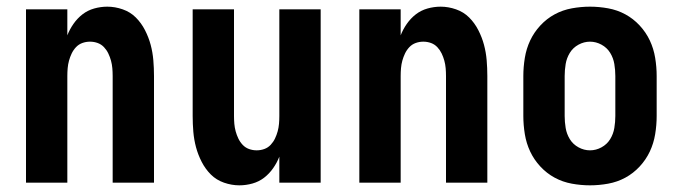

<svg xmlns="http://www.w3.org/2000/svg" viewBox="-20 -548 2040 576"><path d="M58 0V-520H182V-442Q189 -460 200.5 -476.5Q212 -493 227.5 -505Q243 -517 262.5 -522.5Q282 -528 302 -528Q325 -528 348 -520Q371 -512 387.5 -495.5Q404 -479 415 -457.5Q426 -436 432 -413.5Q438 -391 440 -367.5Q442 -344 442 -320V0H318V-320Q318 -332 317 -343.5Q316 -355 313 -366Q310 -377 305 -387.5Q300 -398 292 -406.5Q284 -415 273 -419Q262 -423 250 -423Q238 -423 227 -419Q216 -415 208 -406.5Q200 -398 195 -387.5Q190 -377 187 -366Q184 -355 183 -343.5Q182 -332 182 -320V0Z M698 8Q675 8 652 0Q629 -8 612.5 -24.5Q596 -41 585 -62.5Q574 -84 568 -106.5Q562 -129 560 -152.5Q558 -176 558 -200V-520H682V-200Q682 -188 683 -176.5Q684 -165 687 -154Q690 -143 695 -132.5Q700 -122 708 -113.5Q716 -105 727 -101Q738 -97 750 -97Q762 -97 773 -101Q784 -105 792 -113.5Q800 -122 805 -132.5Q810 -143 813 -154Q816 -165 817 -176.5Q818 -188 818 -200V-520H942V0H818V-78Q811 -60 799.5 -43.5Q788 -27 772.5 -15Q757 -3 737.5 2.5Q718 8 698 8Z M1058 0V-520H1182V-442Q1189 -460 1200.5 -476.5Q1212 -493 1227.5 -505Q1243 -517 1262.5 -522.5Q1282 -528 1302 -528Q1325 -528 1348 -520Q1371 -512 1387.5 -495.5Q1404 -479 1415 -457.5Q1426 -436 1432 -413.5Q1438 -391 1440 -367.5Q1442 -344 1442 -320V0H1318V-320Q1318 -332 1317 -343.5Q1316 -355 1313 -366Q1310 -377 1305 -387.5Q1300 -398 1292 -406.5Q1284 -415 1273 -419Q1262 -423 1250 -423Q1238 -423 1227 -419Q1216 -415 1208 -406.5Q1200 -398 1195 -387.5Q1190 -377 1187 -366Q1184 -355 1183 -343.5Q1182 -332 1182 -320V0Z M1750 8Q1723 8 1695.5 3Q1668 -2 1644 -15Q1620 -28 1601 -48.5Q1582 -69 1570.5 -93.5Q1559 -118 1554.5 -145.5Q1550 -173 1550 -200V-320Q1550 -347 1554.5 -374.5Q1559 -402 1570.5 -426.5Q1582 -451 1601 -471.5Q1620 -492 1644 -505Q1668 -518 1695.5 -523Q1723 -528 1750 -528Q1777 -528 1804.5 -523Q1832 -518 1856 -505Q1880 -492 1899 -471.5Q1918 -451 1929.5 -426.5Q1941 -402 1945.5 -374.5Q1950 -347 1950 -320V-200Q1950 -173 1945.5 -145.5Q1941 -118 1929.5 -93.5Q1918 -69 1899 -48.5Q1880 -28 1856 -15Q1832 -2 1804.5 3Q1777 8 1750 8ZM1750 -97Q1768 -97 1784.5 -106Q1801 -115 1810.5 -130.5Q1820 -146 1823 -164Q1826 -182 1826 -200V-320Q1826 -338 1823 -356Q1820 -374 1810.5 -389.5Q1801 -405 1784.5 -414Q1768 -423 1750 -423Q1732 -423 1715.5 -414Q1699 -405 1689.5 -389.5Q1680 -374 1677 -356Q1674 -338 1674 -320V-200Q1674 -182 1677 -164Q1680 -146 1689.5 -130.5Q1699 -115 1715.5 -106Q1732 -97 1750 -97Z"/></svg>

Font: Iosevka Curly Extrabold
Style: Regular
Weight: 800
Monospace: yes
Designer: Belleve Invis
Foundry: Belleve Invis
Version: Version 22.1.2; ttfautohint (v1.8.4)